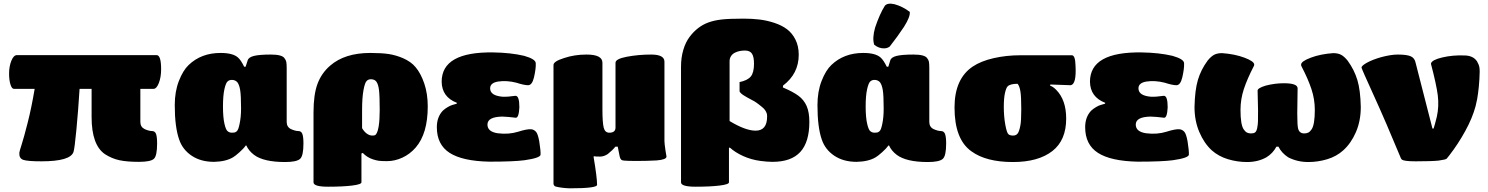

<svg xmlns="http://www.w3.org/2000/svg" viewBox="-20 -879 8151 1052"><path d="M555.2 -34.2Q481.9 -84 481.9 -237.8V-392.1H416Q408.7 -274.4 398.7 -169.4Q388.7 -64.5 382.8 -46.9Q366.2 4.9 207 4.9Q130.9 4.9 107.4 -3.2Q84 -11.2 85.9 -42Q86.4 -49.3 98.6 -86.9Q110.8 -124.5 131.8 -207.3Q152.8 -290 169.9 -392.1H56.2Q44.9 -392.1 37.4 -415.8Q29.8 -439.5 29.8 -476.1Q29.8 -515.1 42.2 -546.1Q54.7 -577.1 73.2 -577.1H837.9Q862.8 -577.1 862.8 -500Q862.8 -456.1 850.3 -424.1Q837.9 -392.1 820.8 -392.1H749V-210.9Q749 -183.6 772 -171.9Q795.9 -161.1 812 -161.1Q829.1 -161.1 835 -145Q840.8 -128.9 840.8 -92.8Q840.8 -24.9 823.2 -8.8Q805.2 7.8 741.2 7.8Q675.3 7.8 633.8 -1.2Q592.3 -10.3 555.2 -34.2Z M1188.5 -588.9Q1255.9 -588.9 1283.7 -564Q1299.8 -550.3 1317.9 -513.2H1325.7L1336.9 -547.9Q1341.8 -565.4 1372.1 -572.8Q1402.3 -580.1 1463.9 -580.1Q1525.4 -580.1 1538.6 -560.1Q1546.4 -550.8 1548.6 -539.8Q1550.8 -528.8 1550.8 -505.9V-210.9Q1550.8 -183.6 1573.7 -171.9Q1597.7 -161.1 1613.8 -161.1Q1630.9 -161.1 1636.7 -145Q1642.6 -128.9 1642.6 -92.8Q1642.6 -25.4 1624.5 -8.8Q1605.5 8.8 1542.5 8.8Q1423.8 8.8 1371.6 -30.8Q1342.8 -52.7 1329.6 -82H1326.7Q1314.9 -64.9 1291.5 -44.2Q1268.1 -23.4 1256.8 -17.1Q1217.8 6.3 1152.8 7.8Q1080.6 7.8 1030.5 -25.6Q980.5 -59.1 961.9 -113.8Q937.5 -182.6 937.5 -303.2Q937.5 -377.4 960.2 -435.5Q982.9 -493.7 1013.7 -522.9Q1082.5 -588.9 1188.5 -588.9ZM1279.8 -429.2Q1268.6 -440.4 1253.2 -441.2Q1237.8 -441.9 1228.5 -434.1Q1217.8 -426.8 1209.7 -390.9Q1201.7 -355 1201.7 -295.9Q1201.7 -236.8 1209.7 -201.2Q1217.8 -165.5 1228.5 -159.2Q1237.3 -151.9 1251.5 -151.9Q1260.3 -151.9 1265.4 -153.1Q1270.5 -154.3 1276.1 -158.7Q1281.7 -163.1 1285.4 -172.9Q1289.1 -182.6 1292.5 -199.2Q1300.8 -236.3 1300.8 -284.2Q1300.8 -356 1295.9 -385.7Q1291 -415.5 1279.8 -429.2Z M1697.8 -263.2Q1697.8 -360.4 1719.5 -419.2Q1741.2 -478 1788.6 -519Q1868.7 -588.9 2008.8 -588.9Q2070.3 -588.9 2109.6 -583Q2148.9 -577.1 2188.5 -560.1Q2232.9 -540.5 2256.8 -511.2Q2285.6 -477.5 2304.7 -421.4Q2323.7 -365.2 2323.7 -295.9Q2323.7 -147 2257.8 -70.8Q2226.1 -34.2 2184.3 -15.1Q2142.6 3.9 2100.6 3.9Q2070.3 3.9 2055.7 2Q2041 0 2023.4 -5.9Q1990.7 -16.6 1967.8 -41L1960.4 -38.1V120.1Q1960.4 131.3 1909.2 137.7Q1857.9 144 1777.8 144Q1697.8 144 1697.8 120.1ZM2019.5 -136.2Q2029.8 -136.2 2034.9 -138.4Q2040 -140.6 2045.4 -151.9Q2050.8 -163.1 2054.7 -186Q2060.5 -221.7 2060.5 -275.9Q2060.5 -354.5 2056.6 -385.7Q2052.7 -417 2042.5 -431.2Q2033.7 -443.4 2016.1 -444.6Q1998.5 -445.8 1989.7 -436Q1979.5 -427.7 1971.7 -385.7Q1963.9 -343.8 1963.9 -275.9V-176.8Q1975.6 -156.7 1990.5 -146.5Q2005.4 -136.2 2019.5 -136.2Z M2482.9 -311V-315.9Q2401.4 -347.2 2399.9 -431.2Q2399.9 -596.2 2683.6 -591.8Q2778.8 -590.3 2851.6 -573.2Q2915.5 -555.2 2915.5 -532.2Q2917 -503.4 2905.8 -455.1Q2895.5 -412.1 2873.5 -412.1Q2851.6 -412.1 2809.6 -425.8Q2755.9 -439.5 2708.5 -432.1Q2665.5 -424.8 2665.5 -395Q2665.5 -355 2732.9 -349.1Q2761.2 -347.7 2803.7 -354Q2825.7 -355.5 2825.7 -291Q2822.8 -232.4 2805.7 -233.9Q2763.7 -239.3 2731.9 -240.2Q2652.3 -238.8 2650.9 -198.2Q2649.4 -157.7 2706.5 -148.9Q2767.6 -141.1 2818.8 -157.2Q2866.7 -172.4 2889.6 -170.9Q2905.8 -169.4 2916.5 -157.2Q2926.8 -147 2934.6 -105Q2942.9 -52.2 2941.9 -32.2Q2941.9 -13.7 2853.5 -1Q2793.5 6.8 2661.6 6.8Q2514.2 3.9 2443.8 -41.3Q2373.5 -86.4 2373.5 -182.1Q2373.5 -238.3 2406.7 -272.9Q2419.9 -284.7 2433.6 -292.5Q2447.3 -300.3 2455.8 -303Q2464.4 -305.7 2482.9 -311Z M3233.4 -22.9 3232.4 -19Q3251.5 93.8 3251.5 133.8Q3251.5 152.8 3101.6 152.8Q3057.6 151.4 3024.4 143.1Q3012.7 138.7 3012.7 126V-522.9Q3012.7 -543 3070.8 -561Q3127.4 -580.1 3193.8 -580.1Q3280.8 -580.1 3280.8 -535.2V-280.8Q3280.8 -209 3287.6 -180.4Q3294.4 -151.9 3318.8 -151.9Q3351.1 -151.9 3352.5 -178.2V-535.2Q3352.5 -556.2 3413.6 -567.9Q3477.5 -580.1 3547.9 -580.1Q3620.6 -580.1 3620.6 -541V-106Q3620.6 -92.8 3626.5 -53.2Q3627 -48.8 3629.4 -35.9Q3631.8 -22.9 3631.8 -21Q3631.8 -4.4 3577.6 0Q3524.9 2.9 3469.7 2.9Q3418 2.9 3400.4 1Q3388.2 0.5 3383.1 -4.9Q3377.9 -10.3 3375.5 -21L3364.7 -75.2H3351.6Q3336.9 -56.6 3310.5 -35.2Q3289.1 -21 3267.6 -21Q3244.6 -21 3233.4 -22.9Z M4147.5 2.9Q4096.2 -3.9 4052 -23.9Q4007.8 -43.9 3978.5 -70.8L3974.1 -67.9V120.1Q3974.1 131.3 3922.9 137.7Q3871.6 144 3791.5 144Q3711.4 144 3711.4 120.1V-513.2Q3711.4 -563.5 3723.9 -605.5Q3736.3 -647.5 3758.1 -676.5Q3779.8 -705.6 3805.7 -725.3Q3831.5 -745.1 3861.3 -755.9Q3891.6 -767.1 3932.4 -772Q3973.1 -776.9 4054.2 -776.9Q4101.1 -776.9 4141.6 -772Q4182.1 -767.1 4222.9 -753.7Q4263.7 -740.2 4292.2 -718.8Q4320.8 -697.3 4338.6 -661.6Q4356.4 -626 4356.4 -579.1Q4356.4 -475.1 4270.5 -410.2L4269.5 -399.9Q4325.7 -376 4355.2 -354Q4384.8 -332 4399.7 -298.1Q4414.6 -264.2 4414.6 -210.9Q4414.6 -100.6 4365 -46.4Q4315.4 7.8 4212.4 7.8Q4185.5 7.8 4147.5 2.9ZM3977.5 -543V-215.8Q4064.5 -163.1 4120.1 -163.1Q4183.1 -163.1 4183.1 -240.2Q4183.1 -246.1 4182.6 -251Q4182.1 -255.9 4179.7 -261Q4177.2 -266.1 4176 -269.3Q4174.8 -272.5 4170.4 -277.6Q4166 -282.7 4164.3 -284.7Q4162.6 -286.6 4155.8 -292.2Q4148.9 -297.9 4147.2 -299.3Q4145.5 -300.8 4136.7 -307.6Q4127.9 -314.5 4125.5 -315.9Q4118.2 -321.8 4095.9 -333.3Q4073.7 -344.7 4055.4 -356.2Q4037.1 -367.7 4032.2 -377.9V-429.2Q4076.2 -438.5 4093.8 -460Q4111.3 -481.4 4111.3 -529.8Q4111.3 -567.9 4100.1 -585Q4088.9 -602.1 4061.5 -602.1Q4046.9 -602.1 4033.2 -599.4Q4019.5 -596.7 4006.6 -590.3Q3993.7 -584 3985.6 -571.8Q3977.5 -559.6 3977.5 -543Z M4710 -588.9Q4776.9 -588.9 4804.7 -564Q4820.8 -550.3 4838.9 -513.2H4847.2L4857.9 -547.9Q4862.8 -565.4 4893.1 -572.8Q4923.3 -580.1 4984.9 -580.1Q5046.9 -580.1 5060.1 -560.1Q5067.9 -550.8 5069.8 -540Q5071.8 -529.3 5071.8 -505.9V-210.9Q5071.8 -183.6 5094.7 -171.9Q5118.7 -161.1 5134.8 -161.1Q5151.9 -161.1 5158 -145Q5164.1 -128.9 5164.1 -92.8Q5164.1 -25.4 5146 -8.8Q5127 8.8 5064 8.8Q4945.3 8.8 4893.1 -30.8Q4864.3 -52.7 4851.1 -82H4848.1Q4836.4 -65.4 4812.7 -44.4Q4789.1 -23.4 4777.8 -17.1Q4738.8 6.3 4673.8 7.8Q4601.6 7.8 4551.5 -25.6Q4501.5 -59.1 4482.9 -113.8Q4459 -181.6 4459 -303.2Q4459 -377.4 4481.7 -435.5Q4504.4 -493.7 4535.2 -522.9Q4604 -588.9 4710 -588.9ZM4800.8 -429.2Q4789.6 -440.4 4774.4 -441.2Q4759.3 -441.9 4750 -434.1Q4739.3 -426.8 4731.2 -390.9Q4723.1 -355 4723.1 -295.9Q4723.1 -236.8 4731.2 -201.2Q4739.3 -165.5 4750 -159.2Q4758.8 -151.9 4772.9 -151.9Q4781.7 -151.9 4786.9 -153.1Q4792 -154.3 4797.6 -158.7Q4803.2 -163.1 4806.9 -172.9Q4810.5 -182.6 4814 -199.2Q4821.8 -234.4 4821.8 -284.2Q4821.8 -356 4816.9 -385.7Q4812 -415.5 4800.8 -429.2ZM4828.1 -847.2Q4842.3 -864.7 4880.9 -856Q4925.3 -843.8 4964.8 -814Q4968.3 -787.6 4933.1 -731.9Q4899.9 -681.6 4855 -624Q4842.3 -614.7 4826.2 -614Q4810.1 -613.3 4796.1 -618.7Q4782.2 -624 4770 -633.8Q4758.3 -669.9 4774.9 -728Q4799.8 -802.2 4828.1 -847.2Z M5555.7 -419.9Q5515.1 -419.9 5501 -405.8Q5492.7 -397.5 5486.3 -369.1Q5480 -340.8 5480 -293Q5480 -240.7 5488.3 -195.3Q5496.6 -149.9 5505.9 -143.1Q5514.2 -136.2 5530.8 -136.2Q5546.9 -136.2 5555.7 -147.2Q5564.5 -158.2 5570.8 -191.9Q5575.7 -214.8 5575.7 -280.8Q5575.7 -350.1 5571 -378.4Q5566.4 -406.7 5555.7 -419.9ZM5734.9 -416 5733.9 -409.2Q5747.6 -406.2 5766.6 -387.2Q5821.8 -332 5821.8 -229Q5821.8 -110.8 5746.6 -51.8Q5669.4 8.8 5529.8 8.8Q5383.3 8.8 5302.7 -49.8Q5210 -115.2 5210 -290Q5210 -447.3 5309.6 -514.2Q5354.5 -544.4 5424.1 -560.3Q5493.7 -576.2 5570.8 -576.2H5853Q5871.6 -576.2 5873 -519Q5878.4 -417 5846.7 -412.1Q5835.9 -412.1 5798.3 -413.8Q5760.7 -415.5 5734.9 -416Z M6035.2 -311V-315.9Q5953.6 -347.2 5952.1 -431.2Q5952.1 -596.2 6235.8 -591.8Q6331.1 -590.3 6403.8 -573.2Q6467.8 -555.2 6467.8 -532.2Q6469.2 -503.4 6458 -455.1Q6447.8 -412.1 6425.8 -412.1Q6403.8 -412.1 6361.8 -425.8Q6308.1 -439.5 6260.7 -432.1Q6217.8 -424.8 6217.8 -395Q6217.8 -355 6285.2 -349.1Q6313.5 -347.7 6356 -354Q6377.9 -355.5 6377.9 -291Q6375 -232.4 6357.9 -233.9Q6315.9 -239.3 6284.2 -240.2Q6204.6 -238.8 6203.1 -198.2Q6201.7 -157.7 6258.8 -148.9Q6319.8 -141.1 6371.1 -157.2Q6418.9 -172.4 6441.9 -170.9Q6458 -169.4 6468.8 -157.2Q6479 -147 6486.8 -105Q6495.1 -52.2 6494.1 -32.2Q6494.1 -13.7 6405.8 -1Q6345.7 6.8 6213.9 6.8Q6066.4 3.9 5996.1 -41.3Q5925.8 -86.4 5925.8 -182.1Q5925.8 -238.3 5959 -272.9Q5972.2 -284.7 5985.8 -292.5Q5999.5 -300.3 6008.1 -303Q6016.6 -305.7 6035.2 -311Z M6984.9 -75.2H6973.6Q6954.1 -38.6 6918.9 -17.1Q6872.6 8.8 6813 8.8Q6759.8 8.8 6708.5 -6.6Q6657.2 -22 6619.6 -55.2Q6577.6 -93.8 6551.3 -155.5Q6524.9 -217.3 6524.9 -293Q6526.9 -385.3 6543.5 -441.2Q6560.1 -497.1 6596.7 -546.9Q6616.2 -570.8 6633.3 -579.3Q6650.4 -587.9 6675.8 -587.9Q6745.1 -583 6798.6 -563Q6852.1 -543 6852.1 -524.9Q6852.1 -519.5 6848.6 -514.2Q6814 -447.3 6795.4 -391.4Q6776.9 -335.4 6776.9 -276.9Q6776.9 -236.8 6781.2 -210Q6785.6 -183.1 6794.4 -170.2Q6803.2 -157.2 6812.5 -152.6Q6821.8 -147.9 6835 -147.9Q6849.1 -147.9 6856.9 -153.6Q6864.7 -159.2 6868.4 -177.7Q6872.1 -196.3 6872.6 -213.1Q6873 -230 6873 -270.5Q6873 -274.4 6873 -276.9L6870.6 -382.8Q6870.6 -396.5 6916 -410.2Q6965.8 -422.9 7014.6 -422.9Q7089.8 -422.9 7089.8 -395L7087.9 -256.8Q7087.9 -190.4 7092.8 -173.3Q7100.1 -147.9 7126 -147.9Q7139.2 -147.9 7148.4 -152.6Q7157.7 -157.2 7166.5 -170.2Q7175.3 -183.1 7179.7 -210Q7184.1 -236.8 7184.1 -276.9Q7184.1 -335.4 7165.5 -391.1Q7147 -446.8 7111.8 -514.2Q7108.9 -518.6 7108.9 -524.9Q7108.9 -543 7162.1 -563Q7215.3 -583 7284.7 -587.9Q7310.1 -587.9 7327.1 -579.3Q7344.2 -570.8 7363.8 -546.9Q7400.4 -496.6 7417.2 -440.7Q7434.1 -384.8 7436 -293Q7436 -216.8 7409.4 -155.3Q7382.8 -93.8 7339.8 -55.2Q7303.2 -22 7252.2 -6.6Q7201.2 8.8 7147.9 8.8Q7088.4 8.8 7038.1 -17.1Q7002.4 -40.5 6984.9 -75.2Z M7828.6 -174.8H7835Q7841.3 -193.8 7852.5 -238.8Q7865.2 -295.9 7857.9 -356Q7850.6 -414.6 7820.8 -527.8V-532.2Q7827.1 -551.3 7883.5 -564.5Q7939.9 -577.6 8002 -575.2Q8051.3 -575.2 8072.8 -543Q8083 -525.9 8085.9 -509.8Q8088.9 -492.7 8085.9 -445.8Q8083 -398.9 8078.6 -369.1Q8076.2 -343.3 8064.9 -296.9Q8047.4 -231.9 8008.3 -160.9Q7969.2 -89.8 7921.9 -28.8L7906.7 -9.8Q7901.4 -4.4 7861.8 1Q7823.7 4.9 7736.8 4.9Q7701.2 4.9 7683.6 2.2Q7666 -0.5 7661.6 -4.2Q7657.2 -7.8 7653.8 -16.1Q7653.3 -18.1 7652.8 -19Q7571.8 -214.4 7509.8 -350.1Q7439.9 -503.4 7439.9 -508.8Q7439.9 -519 7470 -535.6Q7500 -552.2 7547.9 -565.9Q7601.6 -580.1 7638.7 -580.1Q7688.5 -580.1 7710.2 -570.3Q7731.9 -560.5 7736.8 -533.2Z"/></svg>

Font: GGS TheRock Black
Style: Regular
Weight: 900
Designer: Rodrigo Fuenzalida (2012); Goodgame Studios (2014)
Foundry: Rodrigo Fuenzalida,2012;  GGS,2014
Version: Version 1.002 | FøM Mod